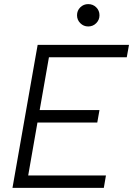

<svg xmlns="http://www.w3.org/2000/svg" viewBox="-20 -911 645 931"><path d="M40.5 0 151.9 -633.3 162.6 -693.4H605.5L594.7 -633.3H217.3L172.4 -377.4H462.4L451.7 -316.9H161.6L116.7 -60.1H493.7L483.4 0ZM407.7 -782.7Q385.3 -782.7 369.4 -798.6Q353.5 -814.5 353.5 -836.9Q353.5 -859.9 369.4 -875.5Q385.3 -891.1 407.7 -891.1Q430.7 -891.1 446.5 -875.5Q462.4 -859.9 462.4 -836.9Q462.4 -814.5 446.5 -798.6Q430.7 -782.7 407.7 -782.7Z"/></svg>

Font: Cascadia Mono Light
Style: Italic
Weight: 300
Italic angle: -10°
Monospace: yes
Designer: Aaron Bell
Foundry: Saja Typeworks
Version: Version 2404.023; ttfautohint (v1.8.4)